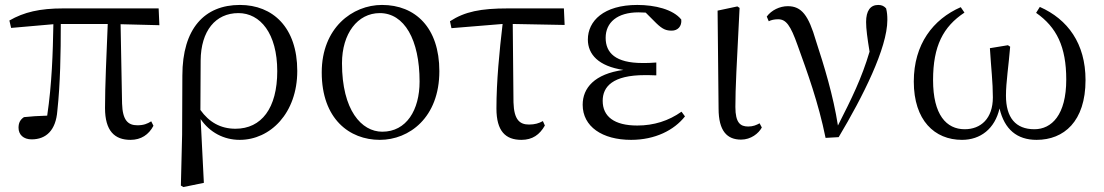

<svg xmlns="http://www.w3.org/2000/svg" viewBox="-20 -551 4469 777"><path d="M508 15C551 15 582 -6 601 -42L592 -60C576 -50 561 -44 536 -44C498 -44 476 -64 474 -132L468 -453L625 -449L622 -517H236C141 -517 77 -502 18 -468L25 -438L196 -453C194 -337 190 -211 171 -83C135 -82 105 -80 77 -77C62 -67 55 -54 55 -34C55 -6 75 13 108 13C167 13 206 -24 212 -102C224 -212 226 -337 226 -454H416C411 -328 405 -205 405 -114C405 -21 444 15 508 15Z M712 200 722 206 805 189 792 -69C829 -15 886 15 950 15C1074 15 1183 -93 1183 -264C1183 -440 1084 -531 951 -531C808 -531 718 -436 718 -245L717 -6ZM791 -106 792 -306C793 -426 852 -498 945 -498C1033 -498 1102 -416 1102 -263C1102 -113 1038 -30 933 -30C872 -30 826 -57 791 -106Z M1517 15C1636 15 1758 -75 1758 -263C1758 -439 1661 -531 1526 -531C1406 -531 1282 -438 1282 -258C1282 -70 1394 15 1517 15ZM1527 -18C1443 -18 1364 -105 1364 -295C1364 -415 1427 -498 1517 -498C1616 -498 1678 -391 1678 -221C1678 -106 1625 -18 1527 -18Z M2090 15C2135 15 2164 -6 2185 -43L2177 -61C2161 -52 2144 -47 2121 -47C2084 -47 2060 -65 2058 -137L2055 -454L2265 -450L2262 -517H2036C1925 -517 1861 -504 1801 -465L1807 -437L2014 -454C2001 -344 1989 -221 1989 -112C1989 -20 2026 15 2090 15Z M2534 15C2631 15 2708 -24 2752 -80L2738 -99C2686 -62 2626 -43 2559 -43C2465 -43 2419 -80 2419 -143C2419 -200 2459 -247 2590 -247C2600 -247 2610 -247 2636 -246V-298C2612 -296 2597 -296 2580 -296C2471 -296 2431 -337 2431 -398C2431 -460 2478 -501 2564 -501L2593 -500L2636 -457C2662 -432 2676 -427 2699 -427C2722 -427 2740 -444 2737 -472C2704 -513 2631 -531 2559 -531C2423 -531 2359 -466 2359 -391C2359 -331 2402 -283 2503 -268C2386 -252 2338 -195 2338 -127C2338 -39 2417 15 2534 15Z M2979 14C3019 14 3050 -11 3063 -35L3054 -52C3041 -45 3028 -39 3008 -39C2976 -39 2956 -54 2956 -118C2956 -196 2961 -283 2973 -519L2964 -525L2884 -508L2888 -112C2888 -20 2923 14 2979 14Z M3321 7 3374 4C3472 -160 3571 -357 3571 -470C3571 -488 3570 -501 3566 -517C3558 -526 3549 -531 3534 -531C3502 -531 3485 -507 3485 -462C3485 -434 3490 -397 3499 -342C3467 -234 3427 -153 3371 -43C3352 -165 3315 -285 3282 -386C3252 -489 3224 -526 3168 -526C3136 -526 3102 -510 3083 -484L3091 -465C3101 -470 3113 -473 3129 -473C3161 -473 3179 -449 3208 -367C3247 -259 3292 -136 3321 7Z M3873 15C3948 15 4006 -30 4025 -112C4045 -27 4096 15 4175 15C4285 15 4373 -59 4373 -227C4373 -375 4301 -473 4188 -523L4173 -499C4256 -441 4295 -362 4295 -229C4295 -86 4236 -28 4166 -28C4090 -28 4051 -75 4051 -164C4051 -218 4062 -287 4068 -362L4059 -368L3986 -356C3991 -273 3998 -219 3998 -157C3998 -71 3949 -28 3884 -28C3810 -28 3756 -86 3756 -227C3756 -365 3797 -443 3883 -500L3868 -522C3756 -473 3678 -372 3678 -221C3678 -64 3762 15 3873 15Z"/></svg>

Font: Source Han Serif KR
Style: Regular
Weight: 400
Designer: Ryoko NISHIZUKA 西塚涼子 (kana & ideographs); Frank Grießhammer (Latin, Greek & Cyrillic); Wenlong ZHANG 张文龙 (bopomofo); San
Foundry: Adobe
Version: Version 2.001;hotconv 1.1.0;makeotfexe 2.6.0